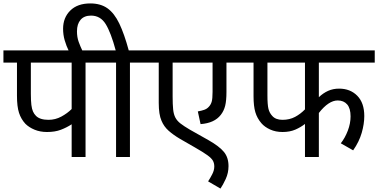

<svg xmlns="http://www.w3.org/2000/svg" viewBox="-20 -916 2206 1120"><path d="M479 -551V0H398V-191Q369 -172 335 -159Q301 -146 254 -146Q214 -146 181.5 -159.5Q149 -173 128 -194Q103 -221 91 -257.5Q79 -294 79 -358V-551H0V-622H583V-551ZM398 -551H160V-369Q160 -328 163 -304Q166 -280 172.5 -265.5Q179 -251 190 -240Q213 -217 263 -217Q303 -217 338 -236Q373 -255 398 -280Z M383 -615Q366 -650 357 -682Q348 -714 348 -748Q348 -813 390 -854.5Q432 -896 507 -896Q567 -896 607 -867.5Q647 -839 676 -778.5Q705 -718 731 -622H841V-551H738V0H657V-551H568V-622H655Q627 -726 596.5 -775.5Q566 -825 511 -825Q471 -825 450 -800.5Q429 -776 429 -733Q429 -699 439 -671.5Q449 -644 463 -615Z M1395 -551H1301V-380Q1301 -329 1293.5 -299Q1286 -269 1268 -246Q1231 -198 1150 -192L1134 -266Q1156 -270 1171.5 -275.5Q1187 -281 1197 -292Q1209 -304 1214.5 -321.5Q1220 -339 1220 -380V-551H987V-353Q987 -307 990 -278Q993 -249 1003 -230Q1013 -211 1033 -195.5Q1053 -180 1087 -160L1197 -98Q1260 -62 1286.5 -29.5Q1313 3 1313 53Q1313 93 1296.5 128.5Q1280 164 1266 184L1194 142Q1207 122 1218.5 99.5Q1230 77 1230 55Q1230 36 1222 21.5Q1214 7 1190 -10.5Q1166 -28 1117 -56L1030 -106Q991 -129 963.5 -153.5Q936 -178 922 -212Q906 -248 906 -316V-551H827V-622H1395Z M1840 -551V-349Q1865 -373 1894 -386Q1923 -399 1958 -399Q2023 -399 2064 -357.5Q2105 -316 2105 -239Q2105 -193 2090 -141Q2075 -89 2040 -39L1968 -80Q1993 -112 2009 -154Q2025 -196 2025 -237Q2025 -284 2005 -307Q1985 -330 1950 -330Q1897 -330 1840 -257V0H1759V-193Q1735 -174 1703 -160Q1671 -146 1628 -146Q1588 -146 1556 -160.5Q1524 -175 1505 -197Q1480 -226 1469.5 -261.5Q1459 -297 1459 -354V-551H1380V-622H2166V-551ZM1540 -551V-360Q1540 -305 1546 -281Q1552 -257 1568 -240Q1588 -217 1628 -217Q1669 -217 1701 -234Q1733 -251 1759 -278V-551Z"/></svg>

Font: Noto Sans
Style: Italic
Weight: 400
Italic angle: -12°
Designer: Monotype Design Team
Foundry: Monotype Imaging Inc.
Version: Version 2.013; ttfautohint (v1.8.4.7-5d5b)